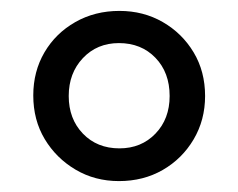

<svg xmlns="http://www.w3.org/2000/svg" viewBox="-20 -734 437 352"><path d="M198 -402Q154 -402 118.5 -423Q83 -444 62 -479Q41 -514 41 -559Q41 -603 61.5 -638Q82 -673 118 -693.5Q154 -714 199 -714Q243 -714 278.5 -693.5Q314 -673 335 -638Q356 -603 356 -558Q356 -514 335 -478.5Q314 -443 278.5 -422.5Q243 -402 198 -402ZM199 -462Q239 -462 265 -489Q291 -516 291 -558Q291 -601 265 -628Q239 -655 198 -655Q158 -655 132 -627.5Q106 -600 106 -558Q106 -516 132 -489Q158 -462 199 -462Z"/></svg>

Font: Nunito Sans 7pt SemiExpanded
Style: Regular
Weight: 400
Width: 6
Designer: Vernon Adams
Foundry: Vernon Adams
Version: Version 3.101;gftools[0.9.27]